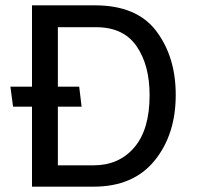

<svg xmlns="http://www.w3.org/2000/svg" viewBox="-20 -700 745 720"><path d="M100 0V-300H29Q26 -319 24 -337.5Q22 -356 19 -375H100V-680H336Q493 -680 566 -583.5Q639 -487 639 -344Q639 -195 559.5 -97.5Q480 0 331 0ZM286 -300H197V-80H331Q426 -80 483.5 -147Q541 -214 541 -343Q541 -456 492 -527Q443 -598 340 -598H197V-375H277Z"/></svg>

Font: Palanquin Medium
Style: Regular
Weight: 500
Designer: Pria Ravichandran
Version: Version 1.0.4